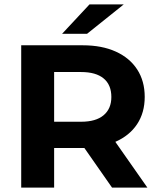

<svg xmlns="http://www.w3.org/2000/svg" viewBox="-20 -849 716 869"><path d="M487 0 362 -179H355H225V0H76V-644H355Q441 -644 504 -615.5Q567 -587 601 -534.5Q635 -482 635 -410.5Q635 -339 600.5 -287Q566 -235 502 -207L647 0ZM347 -523H225V-298H347Q414 -298 449 -327.5Q484 -357 484 -410Q484 -465 449 -494Q414 -523 347 -523ZM385 -829H540L374 -696H261Z"/></svg>

Font: Montserrat Ace
Style: Bold
Weight: 700
Designer: Julieta Ulanovsky
Foundry: Julieta Ulanovsky
Version: Version 1